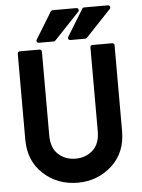

<svg xmlns="http://www.w3.org/2000/svg" viewBox="-60 -959 751 1013"><g transform="rotate(-5 315.0 -453.0)"><path d="M54.2 -699.2Q54.2 -704.1 57.6 -707.5Q61 -710.9 65.9 -710.9H170.4Q175.8 -710.9 179 -707.5Q182.1 -704.1 182.1 -699.2V-255.9Q182.1 -188.5 218.8 -155.3Q255.9 -121.1 310.5 -121.1Q365.2 -121.1 402.3 -155.3Q439 -189 439 -255.9V-699.2Q439 -704.1 442.4 -707.5Q445.8 -710.9 450.7 -710.9H555.2Q560.5 -710.9 563.7 -707.5Q566.9 -704.1 566.9 -699.2V-244.1Q566.9 -131.3 492.2 -62.5Q454.1 -28.3 409.2 -11Q364.3 6.3 310.5 6.3Q204.1 6.3 128.9 -62.5Q54.2 -131.3 54.2 -244.1ZM337.4 -747.1Q330.1 -747.1 326.9 -752.9Q323.7 -758.8 327.6 -765.1L414.1 -906.2Q415 -908.7 418.2 -910.4Q421.4 -912.1 423.8 -912.1H549.3Q557.6 -912.1 560.5 -905.3Q563.5 -898.4 558.1 -892.1L424.8 -751Q423.8 -750 420.9 -748.5Q418 -747.1 416.5 -747.1ZM170.4 -747.1Q163.1 -747.1 159.9 -752.9Q156.7 -758.8 160.6 -765.1L247.1 -906.2Q248 -908.7 251.2 -910.4Q254.4 -912.1 256.8 -912.1H382.3Q390.6 -912.1 393.6 -905.3Q396.5 -898.4 391.1 -892.1L257.8 -751Q256.8 -750 253.7 -748.5Q250.5 -747.1 249.5 -747.1Z"/></g></svg>

Font: Alte DIN 1451 Mittelschrift
Style: Bold
Weight: 700
Designer: Peter Wiegel
Foundry: Peter Wiegel
Version: Version 1.003